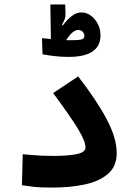

<svg xmlns="http://www.w3.org/2000/svg" viewBox="-20 -849 626 873"><path d="M218.8 3.9Q188.5 3.9 167 2.9Q145.5 2 125.5 -0.5Q105.5 -2.9 79.6 -6.8L83.5 -147.9Q108.9 -145.5 128.7 -143.8Q148.4 -142.1 170.7 -141.1Q192.9 -140.1 223.6 -140.1Q292.5 -140.1 330.6 -148.7Q368.7 -157.2 368.7 -178.2Q368.7 -207 334.7 -262.9Q300.8 -318.8 221.7 -425.8L335.4 -501.5Q419.9 -392.6 465.3 -306.6Q510.7 -220.7 510.7 -152.8Q510.7 -92.8 471.2 -58.6Q431.6 -24.4 365.5 -10.3Q299.3 3.9 218.8 3.9ZM292 -590.3Q258.3 -590.3 227.3 -594Q196.3 -597.7 173.3 -602.1L170.9 -675.3Q177.7 -674.8 188.5 -673.8Q199.2 -672.9 211.4 -671.4L209 -828.6H276.4L277.8 -787.6Q278.3 -772.9 274.2 -761.7Q270 -750.5 261.7 -736.8L266.1 -733.9Q286.1 -760.7 307.1 -776.6Q328.1 -792.5 350.6 -792.5Q373 -792.5 392.6 -778.3Q412.1 -764.2 424.6 -740.5Q437 -716.8 437 -688.5Q437 -590.3 292 -590.3ZM280.8 -666.5Q290 -666 296.4 -666Q337.4 -666 350.6 -669.7Q363.8 -673.3 363.8 -686Q363.8 -695.3 356.2 -704.1Q348.6 -712.9 335.9 -712.9Q324.7 -712.9 311.5 -703.1Q298.3 -693.4 280.8 -666.5Z"/></svg>

Font: CaskaydiaMono NF
Style: Bold
Weight: 700
Designer: Aaron Bell
Foundry: Saja Typeworks
Version: Version 2111.001; ttfautohint (v1.8.4);Nerd Fonts 3.1.1